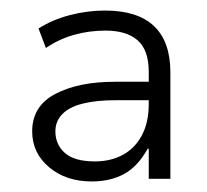

<svg xmlns="http://www.w3.org/2000/svg" viewBox="-20 -733 393 364"><path d="M154 -389Q105 -389 73 -416Q41 -443 41 -484Q41 -532 85 -555Q129 -578 198 -578H268V-543H199Q162 -543 136.5 -536.5Q111 -530 98 -516.5Q85 -503 85 -484Q85 -459 103 -443Q121 -427 160 -427Q190 -427 213 -439.5Q236 -452 249 -476.5Q262 -501 262 -536V-597Q262 -638 241 -656.5Q220 -675 180 -675Q149 -675 120.5 -667Q92 -659 67 -642L53 -679Q80 -696 113 -704.5Q146 -713 179 -713Q241 -713 272 -683.5Q303 -654 303 -596V-394H262V-451H260Q241 -417 215 -403Q189 -389 154 -389Z"/></svg>

Font: Nunito Sans 7pt ExtraLight
Style: Regular
Weight: 250
Designer: Vernon Adams
Foundry: Vernon Adams
Version: Version 3.101;gftools[0.9.27]